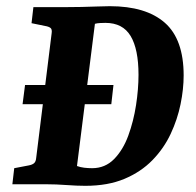

<svg xmlns="http://www.w3.org/2000/svg" viewBox="-20 -596 635 621"><path d="M256 5Q229 5 195 2.5Q161 0 131 0H20L26 -52L73 -61Q84 -63 90 -68Q96 -73 97 -85L147 -488Q149 -501 143.5 -505.5Q138 -510 126 -512L82 -521L88 -573H198Q217 -573 243 -573.5Q269 -574 294.5 -575Q320 -576 335 -576Q452 -576 513 -522.5Q574 -469 574 -352Q574 -308 564 -259Q554 -210 532 -163Q510 -116 473 -78Q436 -40 382.5 -17.5Q329 5 256 5ZM53 -259 61 -321H347L340 -259ZM278 -52Q320 -52 349 -81.5Q378 -111 395 -157.5Q412 -204 420 -256Q428 -308 428 -354Q428 -437 402.5 -479.5Q377 -522 321 -522Q314 -522 304 -521.5Q294 -521 287 -519L229 -59Q240 -55 252.5 -53.5Q265 -52 278 -52Z"/></svg>

Font: Yrsa
Style: Italic
Weight: 400
Italic angle: -7.10001°
Designer: Anna Giedrys (Yrsa+Rasa design), David Brezina (Yrsa art-direction, Rasa art-direction, design)
Foundry: Rosetta Type Foundry
Version: Version 2.004